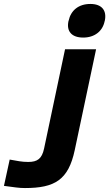

<svg xmlns="http://www.w3.org/2000/svg" viewBox="-170 -749 552 971"><path d="M177 -644 176 -641C166 -592 191 -559 251 -559C309 -559 349 -592 359 -641L360 -644C371 -696 345 -729 287 -729C227 -729 188 -696 177 -644ZM-150 191C-96 198 -75 202 -44 202C107 202 176 161 208 10L316 -500H159L53 2C42 54 19 70 -27 70C-60 70 -81 65 -121 58Z"/></svg>

Font: LT Wave Text Black Italic
Style: Regular
Weight: 900
Designer: Daniel Lyons
Version: Version 2.5 (Glyphs App)